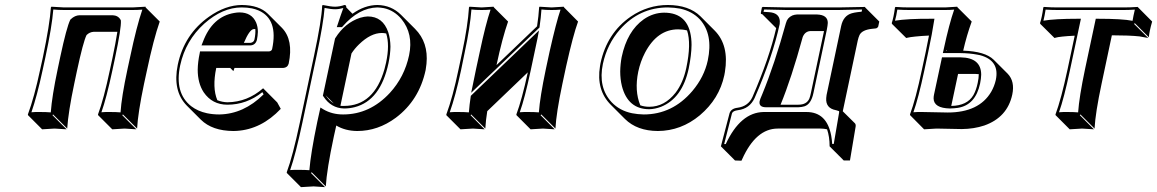

<svg xmlns="http://www.w3.org/2000/svg" viewBox="-20 -459 4641 770"><path d="M568.4 -172.4 557.6 -122.6Q533.2 -6.3 529.8 56.6L473.1 0L470.2 2.9L526.9 59.6Q524.9 59.6 479.5 56.6Q479.5 56.6 430.2 59.6L373.5 2.9L373 0Q396 -61 420.9 -179.2L431.6 -229Q443.4 -285.2 450.7 -331.5H356Q339.4 -330.6 327.1 -318.4Q313.5 -291 288.1 -172.4L277.8 -123.5Q253.9 -10.3 249.5 56.6L192.9 0L190.4 2.9L247.1 59.6Q245.1 59.6 198.7 56.6Q198.7 56.6 148.9 59.6L92.3 2.9L91.8 0Q117.7 -69.8 141.1 -180.2L151.9 -229Q179.7 -361.8 184.1 -429.2L186 -432.1Q188 -432.1 237.3 -429.2H511.2Q511.2 -429.2 564 -432.1V-429.2L620.6 -372.6Q596.2 -303.7 568.4 -172.4ZM502 -231Q527.8 -353.5 550.8 -420.4Q531.7 -418.9 511.2 -418.9H237.3Q212.9 -418.9 193.8 -420.9Q188.5 -353 161.6 -227.1L150.9 -177.7Q128.4 -73.2 106 -8.8Q122.1 -10.3 142.1 -9.8Q166.5 -9.8 183.6 -8.3Q188.5 -73.7 211.4 -182.1L221.7 -231Q247.1 -349.6 261.7 -379.4L262.7 -380.9L263.7 -381.8Q280.3 -397.5 299.3 -397.9H431.6Q453.6 -397 463.4 -379.9L464.4 -377.9L464.8 -376Q466.8 -347.2 441.4 -227.1L430.7 -176.8Q406.7 -64.5 386.7 -8.8Q404.3 -10.3 422.9 -9.8Q446.8 -9.8 463.4 -8.3Q467.3 -69.8 491.2 -181.2Z M1035.2 -105 1091.8 -48.3 1106 -22.5Q1028.3 59.6 929.7 65.9Q922.4 66.4 916 66.4Q831.1 65.9 785.6 21L729 -35.6Q671.4 -94.7 692.9 -199.2Q718.8 -321.8 818.4 -392.1Q884.3 -438.5 949.2 -439Q1019 -438.5 1054.2 -403.8L1110.8 -347.2Q1157.7 -298.8 1137.7 -203.6Q1132.8 -187.5 1115.7 -186.5H920.4Q918.9 -182.6 916 -173.8L903.3 -186.5H847.2Q830.6 -106.9 851.6 -57.1Q871.6 -49.3 892.1 -48.8Q972.2 -49.8 1035.2 -105ZM1003.9 -342.3Q1000 -342.3 997.1 -342.3Q980.5 -340.3 958 -287.1H983.9Q997.6 -288.6 1000.5 -300.8Q1005.4 -324.2 1003.9 -342.3ZM1032.2 -89.4Q968.8 -39.1 892.1 -39.1Q831.1 -39.1 796.9 -88.9Q772.9 -125.5 772.9 -179.7Q773.4 -210.4 780.8 -245.1L782.2 -252.9H1059.6Q1069.3 -254.4 1071.3 -262.2Q1096.7 -381.8 1017.1 -417Q1004.4 -422.4 990.7 -425.3Q971.2 -429.2 949.2 -429.2Q872.6 -429.2 799.3 -364.3Q724.1 -296.4 702.6 -196.8Q679.2 -86.4 746.6 -33.2Q773.4 -12.7 810.1 -4.9Q833.5 0 859.4 0Q957.5 -1.5 1037.1 -80.6ZM788.1 -276.9 793.5 -290.5Q831.5 -392.6 919.9 -407.2Q931.2 -409.2 940.4 -409.2Q989.7 -409.2 1007.3 -368.2Q1014.2 -351.6 1014.2 -331.1Q1013.7 -315.4 1010.3 -298.8Q1004.4 -277.8 983.9 -276.9Z M1182.6 32.2 1239.3 -234.9Q1270 -379.4 1272 -436L1274.4 -439Q1307.6 -432.1 1324.2 -432.1Q1343.3 -432.6 1361.3 -439Q1365.2 -438.5 1367.2 -437Q1369.1 -433.6 1368.7 -429.2L1393.6 -403.8Q1441.9 -438.5 1493.7 -439Q1549.3 -438 1587.9 -399.9L1644.5 -343.3Q1698.7 -289.1 1690.4 -203.1Q1689 -190.4 1687 -178.2Q1661.1 -57.1 1567.4 13.2Q1495.6 66.4 1412.6 66.4Q1364.3 65.9 1328.6 44.4L1318.8 88.4Q1290.5 221.2 1286.6 288.6L1230 231.9L1227.1 234.9L1283.7 291.5Q1283.7 291.5 1238.8 288.6Q1237.3 288.6 1236.3 288.6L1187 291.5L1130.4 234.9L1129.9 231.9Q1153.8 168 1182.6 32.2ZM1528.8 -324.7Q1520 -326.7 1511.2 -326.7Q1466.8 -326.7 1419.9 -281.2Q1402.3 -264.2 1389.6 -244.6L1345.2 -34.7Q1352.1 -33.7 1359.4 -34.2Q1480 -34.2 1522 -182.1Q1525.4 -195.3 1528.3 -208Q1543.5 -278.8 1528.8 -324.7ZM1318.8 -43.9 1285.6 -77.1Q1293.5 -65.9 1301.3 -57.6Q1310.1 -49.3 1318.8 -43.9ZM1192.4 34.2Q1165.5 160.6 1143.6 223.1Q1159.7 221.7 1180.2 222.2Q1204.1 222.2 1220.7 223.6Q1226.1 156.2 1252.4 29.8L1265.1 -27.8L1276.9 -20.5Q1311.5 0 1356 0Q1463.4 0 1543.5 -86.4Q1602.1 -150.4 1620.6 -237.3Q1638.7 -323.2 1589.8 -382.8Q1560.5 -417.5 1519.5 -426.3Q1506.3 -428.7 1493.7 -429.2Q1419.4 -427.7 1354.5 -353.5L1351.6 -350.1H1330.6L1335 -363.3Q1344.7 -393.6 1356.9 -426.8Q1339.8 -421.9 1324.2 -421.9Q1306.6 -421.9 1281.7 -427.2Q1277.3 -366.2 1249 -232.9ZM1323.7 -304.7 1324.7 -306.2Q1363.3 -367.7 1424.3 -387.7Q1440.9 -392.6 1454.6 -393.1Q1515.6 -393.1 1537.1 -329.6Q1545.4 -303.7 1545.9 -272Q1545.4 -241.2 1538.1 -206.1Q1506.3 -56.2 1402.8 -29.3Q1381.8 -23.9 1359.4 -23.9Q1307.6 -25.4 1277.3 -71.8L1274.9 -75.2Z M2096.7 -168.9 1934.1 -13.2Q1928.2 23.4 1926.3 56.6L1869.6 0L1867.2 2.9L1923.8 59.6Q1921.9 59.6 1876.5 56.6Q1876.5 56.6 1826.7 59.6L1770 2.9V0Q1795.9 -69.8 1818.8 -180.2L1833.5 -249Q1856.4 -356.9 1860.8 -429.2L1862.8 -432.1Q1864.7 -432.1 1911.1 -429.2Q1911.1 -429.2 1959.5 -432.1L1960.9 -429.2L2017.6 -372.6Q1994.6 -307.1 1971.2 -197.8L2133.8 -353.5Q2140.1 -395 2142.1 -429.2L2143.6 -432.1Q2145.5 -432.1 2191.9 -429.2Q2191.9 -429.2 2240.7 -432.1L2242.2 -429.2L2298.3 -372.6Q2278.3 -317.9 2250.5 -193.4L2235.4 -122.6Q2210.9 -6.3 2207.5 56.6L2150.9 0L2147.9 2.9L2204.6 59.6Q2202.6 59.6 2157.2 56.6Q2157.2 56.6 2107.9 59.6L2051.3 2.9L2050.8 0Q2073.2 -60.1 2096.7 -168.9ZM1904.3 -252Q1927.2 -360.4 1947.3 -420.4Q1930.7 -418.9 1911.1 -418.9Q1887.2 -418.9 1870.6 -420.9Q1865.2 -349.6 1843.3 -247.1L1829.1 -177.7Q1806.6 -73.2 1783.7 -8.8Q1800.3 -10.3 1819.8 -9.8Q1844.2 -9.8 1860.4 -8.3Q1862.8 -40 1867.7 -71.3L1868.2 -74.7L2141.6 -336.9L2135.7 -305.7Q2131.3 -282.2 2123.5 -248L2108.4 -176.8Q2084.5 -64.5 2064.5 -8.8Q2081.1 -10.3 2100.6 -9.8Q2124.5 -9.8 2141.1 -8.3Q2145.5 -69.8 2168.9 -181.2L2184.1 -252Q2210.9 -371.1 2228 -420.4Q2211.4 -418.9 2191.9 -418.9Q2168 -418.9 2151.4 -420.9Q2149.4 -389.2 2144 -352.1L2143.6 -348.6L1869.6 -86.9L1876 -117.7Q1881.3 -144.5 1889.2 -182.1Z M2388.2 -205.1Q2414.1 -326.7 2509.8 -392.6Q2578.1 -439 2658.7 -439Q2743.2 -438.5 2789.1 -393.6L2845.7 -336.9Q2904.8 -277.8 2887.2 -170.4Q2886.2 -163.6 2884.8 -157.2Q2864.7 -62.5 2786.6 3.4Q2711.4 65.9 2618.2 66.4Q2534.7 65.9 2486.3 18.1L2429.7 -38.6Q2370.6 -97.7 2386.2 -193.4Q2387.2 -199.7 2388.2 -205.1ZM2699.7 -341.3Q2616.2 -341.3 2566.9 -248Q2548.3 -212.4 2539.6 -171.4Q2523.9 -94.7 2547.9 -36.6Q2564.9 -30.8 2584 -30.8Q2645 -30.8 2689.5 -87.4Q2719.7 -127 2732.4 -187Q2752.9 -284.2 2735.4 -336.9Q2718.8 -341.3 2699.7 -341.3ZM2643.1 -408.2Q2740.7 -408.2 2752 -305.2Q2753.4 -292 2753.4 -278.8Q2752.9 -237.8 2742.2 -185.1Q2716.8 -65.4 2631.3 -30.8Q2606.9 -21.5 2584 -21Q2498 -21 2474.1 -113.8Q2467.3 -141.6 2467.3 -172.4Q2467.8 -202.1 2473.1 -230Q2495.1 -334.5 2562 -381.8Q2599.6 -407.7 2643.1 -408.2ZM2397.9 -203.1Q2377.9 -108.4 2433.1 -48.8Q2465.3 -15.1 2514.6 -4.9Q2537.1 -0.5 2561.5 0Q2676.8 0 2756.8 -94.2Q2804.2 -150.4 2818.4 -216.3Q2840.8 -321.8 2786.6 -381.3Q2756.3 -413.6 2708 -424.3Q2684.6 -428.7 2658.7 -429.2Q2544.4 -429.2 2466.3 -340.8Q2415 -282.2 2397.9 -203.1Z M3099.1 56.6Q3011.7 56.6 2956.5 179.2Q2955.1 183.1 2953.6 185.5L2927.7 184.6L2871.1 127.9L2905.8 -4.9Q2912.1 -23.9 2938 -26.9Q2980.5 -32.7 2997.6 -69.8Q3065.4 -226.1 3092.8 -346.2L3037.1 -401.9Q3033.2 -402.8 3031.7 -403.3Q3031.2 -405.3 3031.2 -407.2L3035.6 -429.2L3039.1 -431.2Q3039.6 -431.2 3133.8 -429.2H3342.8L3449.2 -431.2L3449.7 -429.2L3506.3 -372.6L3502 -352.5Q3499.5 -347.2 3493.7 -345.2L3476.1 -343.3Q3437.5 -338.9 3427.2 -318.8Q3422.9 -309.6 3419.9 -296.4L3361.3 -19.5Q3360.4 -15.6 3359.9 -12.7L3409.2 36.1Q3413.1 41.5 3411.1 50.8L3388.7 184.6H3363.8L3307.1 127.9Q3307.1 89.4 3296.9 59.6Q3284.2 56.6 3271 56.6ZM3284.7 -334.5H3232.4Q3209 -334.5 3199.2 -310.5Q3198.7 -309.1 3198.7 -308.6Q3154.3 -146 3110.4 -39.1H3181.6Q3215.8 -39.1 3226.1 -64.5Q3229.5 -73.2 3232.4 -87.9ZM3042.5 -9.8H3214.4Q3295.9 -9.8 3313.5 85Q3316.4 101.6 3317.4 118.2H3323.7L3345.2 -7.8V-8.3Q3345.7 -11.7 3345.2 -13.2Q3345.2 -13.2 3334.5 -16.6Q3333 -17.1 3332.5 -17.1Q3290.5 -24.9 3293.5 -65.9Q3293.9 -72.3 3294.9 -78.1L3353.5 -355Q3362.3 -396 3396 -405.8Q3406.2 -408.7 3418.5 -410.2L3435.5 -412.1L3437.5 -420.9Q3370.1 -419.4 3342.8 -418.9H3133.8Q3118.2 -418.9 3044.4 -420.9L3042 -411.6L3064.5 -410.2Q3105.5 -407.2 3107.4 -374.5Q3107.4 -368.2 3106.9 -362.8Q3078.6 -231.4 3006.3 -65.9Q2986.3 -22.9 2939.5 -17.1Q2919.9 -14.6 2916 -5.4Q2915.5 -3.4 2915 -2.4L2884.3 118.7H2890.6Q2949.7 -8.3 3042.5 -9.8ZM3026.4 -53.2Q3027.3 -59.1 3037.1 -81.5Q3086.4 -201.2 3132.3 -367.7V-367.2Q3137.2 -387.7 3157.7 -397Q3166.5 -400.4 3175.8 -400.9H3256.8Q3299.8 -399.4 3299.8 -367.2Q3299.3 -356.9 3295.9 -339.8L3242.2 -85.9Q3232.9 -41.5 3206.5 -32.7Q3195.3 -29.3 3181.6 -28.8H3052.7Q3025.4 -28.8 3025.9 -48.3Q3025.9 -51.3 3026.4 -53.2Z M3794.9 -34.2Q3858.9 -35.2 3883.8 -77.6Q3895 -97.7 3900.9 -126Q3905.3 -146.5 3905.3 -161.6Q3897.5 -162.1 3889.6 -162.6H3822.3ZM3777.3 -255.9 3774.4 -258.8 3773.9 -255.9ZM3842.8 -255.9Q3930.7 -252.9 3964.8 -219.7L4021.5 -163.1Q4050.8 -132.3 4039.6 -79.6Q4020 11.7 3927.2 44.4Q3886.2 58.1 3837.4 58.6Q3817.4 58.6 3786.6 57.6Q3755.4 56.6 3735.8 56.6L3686 59.6L3629.9 2.9L3629.4 0Q3652.3 -61 3677.2 -179.2L3692.4 -250Q3699.2 -282.7 3705.6 -316.4Q3674.3 -314.9 3651.4 -312.5Q3628.4 -310.1 3621.1 -308.1L3614.3 -306.6L3557.6 -362.8L3556.2 -366.2Q3564 -389.2 3569.3 -429.2L3571.8 -431.2Q3601.6 -429.2 3626.5 -429.2H3770.5L3818.8 -432.1L3820.3 -429.2L3877 -372.6Q3856.9 -317.4 3842.8 -255.9ZM3702.1 -248 3687 -176.8Q3663.1 -64.5 3643.1 -8.8Q3659.7 -10.3 3679.2 -9.8Q3699.2 -9.8 3730.5 -8.8Q3761.7 -7.8 3780.8 -7.8Q3906.2 -7.8 3955.1 -90.8Q3967.8 -112.8 3973.6 -138.2Q3990.2 -216.8 3909.7 -237.8Q3904.3 -239.3 3899.9 -239.7Q3870.1 -245.6 3830.6 -246.1H3761.2L3764.6 -261.2Q3786.6 -363.3 3806.6 -420.4Q3790 -418.9 3770.5 -418.9H3626.5Q3604.5 -418.9 3578.6 -420.4Q3574.7 -394.5 3569.3 -376Q3619.1 -384.3 3715.8 -383.8H3727.5L3725.6 -372.6Q3719.2 -329.1 3702.1 -248ZM3910.6 -124Q3892.1 -37.6 3821.3 -26.4Q3806.6 -24.4 3789.6 -23.9Q3725.1 -25.4 3724.1 -64Q3724.1 -72.3 3726.1 -81.1L3757.8 -229H3833Q3914.6 -227.5 3915 -159.7Q3914.6 -143.6 3910.6 -124Z M4290 -315.9Q4260.7 -314.5 4240.5 -312.3Q4220.2 -310.1 4214.4 -308.1L4209 -306.6L4152.3 -362.8L4150.9 -366.2Q4158.7 -389.2 4164.1 -429.2L4166.5 -431.2Q4196.3 -429.2 4221.2 -429.2H4487.3Q4512.2 -429.2 4542.5 -431.2L4544.4 -429.2L4600.6 -372.6Q4588.9 -331.5 4587.4 -309.6L4530.8 -366.2L4528.3 -362.8L4585 -306.6Q4585 -306.6 4550.3 -313Q4508.3 -317.4 4439 -317.4L4397.9 -123.5Q4373 -6.8 4369.6 56.6L4313 0L4310.5 2.9L4367.2 59.6Q4365.2 59.6 4319.8 56.6L4270 59.6L4213.4 2.9L4212.9 0Q4235.8 -61.5 4261.2 -180.2ZM4302.7 -383.8H4314.9L4271 -177.7Q4247.1 -64.9 4227.1 -8.8Q4244.6 -10.3 4263.2 -9.8Q4287.1 -9.8 4303.7 -8.3Q4308.1 -70.8 4331.5 -182.1L4374.5 -383.8H4382.3Q4481.9 -383.8 4522 -375.5Q4524.9 -394 4531.2 -420.4Q4506.3 -418.9 4487.3 -418.9H4221.2Q4199.2 -418.9 4173.3 -420.4Q4169.4 -395 4164.6 -376Q4210 -383.8 4302.7 -383.8Z"/></svg>

Font: Linux Biolinum Shadow O
Style: Italic
Weight: 400
Italic angle: -12°
Designer: Philipp H. Poll
Foundry: Philipp H. Poll
Version: Version 0.6.2